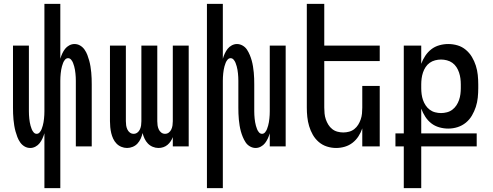

<svg xmlns="http://www.w3.org/2000/svg" viewBox="-20 -755 2540 990"><path d="M209 215V-68Q205 -54 199 -41Q193 -28 184.5 -17Q176 -6 163 1Q150 8 136 8Q120 8 106.5 0Q93 -8 84 -21Q75 -34 69.5 -48.5Q64 -63 60 -77.5Q56 -92 53.5 -107.5Q51 -123 49.5 -138.5Q48 -154 47.5 -169.5Q47 -185 47 -200V-520H129V-200Q129 -191 129 -181.5Q129 -172 129.5 -162.5Q130 -153 131 -143.5Q132 -134 133.5 -125Q135 -116 137.5 -107Q140 -98 143.5 -89Q147 -80 153.5 -72.5Q160 -65 169 -65Q178 -65 184.5 -72.5Q191 -80 194.5 -89Q198 -98 200.5 -107Q203 -116 204.5 -125Q206 -134 207 -143.5Q208 -153 208.5 -162.5Q209 -172 209 -181.5Q209 -191 209 -200V-735H291V-452Q295 -466 301 -479Q307 -492 315.5 -503Q324 -514 337 -521Q350 -528 364 -528Q380 -528 393.5 -520Q407 -512 416 -499Q425 -486 430.5 -471.5Q436 -457 440 -442.5Q444 -428 446.5 -412.5Q449 -397 450.5 -381.5Q452 -366 452.5 -350.5Q453 -335 453 -320V0H371V-320Q371 -329 371 -338.5Q371 -348 370.5 -357.5Q370 -367 369 -376.5Q368 -386 366.5 -395Q365 -404 362.5 -413Q360 -422 356.5 -431Q353 -440 346.5 -447.5Q340 -455 331 -455Q322 -455 315.5 -447.5Q309 -440 305.5 -431Q302 -422 299.5 -413Q297 -404 295.5 -395Q294 -386 293 -376.5Q292 -367 291.5 -357.5Q291 -348 291 -338.5Q291 -329 291 -320V215Z M635 8Q620 8 605.5 2Q591 -4 580.5 -15Q570 -26 563.5 -40Q557 -54 553.5 -69Q550 -84 548.5 -99.5Q547 -115 547 -130V-520H629V-130Q629 -119 630.5 -108.5Q632 -98 636.5 -88Q641 -78 649.5 -71.5Q658 -65 669 -65Q680 -65 688.5 -71.5Q697 -78 701.5 -88Q706 -98 707.5 -108.5Q709 -119 709 -130V-520H791V-130Q791 -119 792.5 -108.5Q794 -98 798.5 -88Q803 -78 811.5 -71.5Q820 -65 831 -65Q842 -65 850.5 -71.5Q859 -78 863.5 -88Q868 -98 869.5 -108.5Q871 -119 871 -130V-520H953V0H871V-48Q867 -37 860 -26.5Q853 -16 843.5 -8Q834 0 822 4Q810 8 797 8Q782 8 767.5 2Q753 -4 742.5 -15Q732 -26 725.5 -40Q719 -54 715 -69Q712 -54 705.5 -40Q699 -26 689 -15Q679 -4 664.5 2Q650 8 635 8Z M1047 215V-735H1129V-452Q1133 -466 1139 -479Q1145 -492 1153.5 -503Q1162 -514 1175 -521Q1188 -528 1202 -528Q1217 -528 1231 -520Q1245 -512 1253.5 -499Q1262 -486 1268 -471.5Q1274 -457 1278 -442.5Q1282 -428 1284.5 -412.5Q1287 -397 1288.5 -381.5Q1290 -366 1290.5 -350.5Q1291 -335 1291 -320V-200Q1291 -191 1291 -181.5Q1291 -172 1291.5 -162.5Q1292 -153 1293 -143.5Q1294 -134 1295.5 -125Q1297 -116 1299.5 -107Q1302 -98 1305.5 -89Q1309 -80 1315.5 -72.5Q1322 -65 1331 -65Q1340 -65 1346.5 -72.5Q1353 -80 1356.5 -89Q1360 -98 1362.5 -107Q1365 -116 1366.5 -125Q1368 -134 1369 -143.5Q1370 -153 1370.5 -162.5Q1371 -172 1371 -181.5Q1371 -191 1371 -200V-520H1453V0H1371V-68Q1367 -54 1361 -41Q1355 -28 1346.5 -17Q1338 -6 1325 1Q1312 8 1298 8Q1283 8 1269 0Q1255 -8 1246.5 -21Q1238 -34 1232 -48.5Q1226 -63 1222 -77.5Q1218 -92 1215.5 -107.5Q1213 -123 1211.5 -138.5Q1210 -154 1209.5 -169.5Q1209 -185 1209 -200V-320Q1209 -329 1209 -338.5Q1209 -348 1208.5 -357.5Q1208 -367 1207 -376.5Q1206 -386 1204.5 -395Q1203 -404 1200.5 -413Q1198 -422 1194.5 -431Q1191 -440 1184.5 -447.5Q1178 -455 1169 -455Q1160 -455 1153.5 -447.5Q1147 -440 1143.5 -431Q1140 -422 1137.5 -413Q1135 -404 1133.5 -395Q1132 -386 1131 -376.5Q1130 -367 1129.5 -357.5Q1129 -348 1129 -338.5Q1129 -329 1129 -320V215Z M1713 8Q1689 8 1665.5 0.5Q1642 -7 1623.5 -23Q1605 -39 1593 -60Q1581 -81 1574 -104.5Q1567 -128 1564.5 -152Q1562 -176 1562 -200V-735H1652V-520H1938V-440H1652V-200Q1652 -185 1653.5 -169.5Q1655 -154 1660 -139.5Q1665 -125 1673 -112Q1681 -99 1693 -89.5Q1705 -80 1720 -76Q1735 -72 1750 -72Q1765 -72 1780 -76Q1795 -80 1807 -89.5Q1819 -99 1827 -112Q1835 -125 1840 -139.5Q1845 -154 1846.5 -169.5Q1848 -185 1848 -200V-312H1938V0H1848V-93Q1841 -72 1828.5 -52.5Q1816 -33 1798 -19Q1780 -5 1758 1.5Q1736 8 1713 8Z M2062 215V0H2019V-67H2062V-520H2152V-426Q2160 -448 2173 -467.5Q2186 -487 2204 -501Q2222 -515 2245 -521.5Q2268 -528 2291 -528Q2316 -528 2339.5 -521Q2363 -514 2382 -498Q2401 -482 2413.5 -461Q2426 -440 2433.5 -416.5Q2441 -393 2443.5 -368.5Q2446 -344 2446 -320V-300Q2446 -276 2443.5 -251.5Q2441 -227 2433.5 -204Q2426 -181 2413.5 -159.5Q2401 -138 2382 -122.5Q2363 -107 2339.5 -99.5Q2316 -92 2291 -92Q2268 -92 2245 -98.5Q2222 -105 2204 -119Q2186 -133 2173 -153Q2160 -173 2152 -195V-67H2438V0H2152V215ZM2254 -172Q2269 -172 2284.5 -176Q2300 -180 2312.5 -189.5Q2325 -199 2333.5 -212Q2342 -225 2347 -239.5Q2352 -254 2354 -269.5Q2356 -285 2356 -300V-320Q2356 -335 2354 -350.5Q2352 -366 2347 -381Q2342 -396 2333.5 -409Q2325 -422 2312.5 -431Q2300 -440 2284.5 -444Q2269 -448 2254 -448Q2239 -448 2223.5 -444Q2208 -440 2195.5 -431Q2183 -422 2174.5 -409Q2166 -396 2161 -381Q2156 -366 2154 -350.5Q2152 -335 2152 -320V-300Q2152 -285 2154 -269.5Q2156 -254 2161 -239.5Q2166 -225 2174.5 -212Q2183 -199 2195.5 -189.5Q2208 -180 2223.5 -176Q2239 -172 2254 -172Z"/></svg>

Font: Iosevka Medium
Style: Regular
Weight: 500
Monospace: yes
Designer: Belleve Invis
Foundry: Belleve Invis
Version: Version 32.5.0; ttfautohint (v1.8.4)